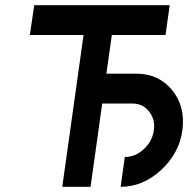

<svg xmlns="http://www.w3.org/2000/svg" viewBox="-20 -720 725 740"><path d="M112 -700 95 -585H302L220 0H329L374 -321H490Q530 -321 554 -291Q579 -260 573 -218Q567 -175 534 -145Q502 -115 461 -115L445 0Q530 0 600 -64Q671 -129 683 -218Q695 -309 644 -372Q592 -436 506 -436H390L411 -585H618L634 -700Z"/></svg>

Font: Unageo
Style: SemiBold-Italic
Weight: 600
Designer: Richard Sepsi
Foundry: Richard Sepsi
Version: Version 2.000